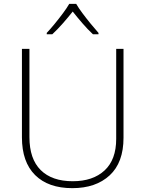

<svg xmlns="http://www.w3.org/2000/svg" viewBox="-20 -968 756 998"><path d="M622 -252Q622 -123 550 -56.5Q478 10 356 10Q231 10 162.5 -58Q94 -126 94 -254V-714H133V-255Q133 -142 191.5 -84Q250 -26 358 -26Q463 -26 523.5 -82Q584 -138 584 -246V-714H622ZM376 -948Q388 -927 408.5 -899.5Q429 -872 451.5 -844.5Q474 -817 492 -797V-790H463Q436 -815 408 -847.5Q380 -880 358 -908Q336 -880 307.5 -847.5Q279 -815 252 -790H223V-797Q242 -817 264.5 -844.5Q287 -872 307.5 -899.5Q328 -927 340 -948Z"/></svg>

Font: Noto Sans Thai ExtraLight
Style: Regular
Weight: 200
Designer: Monotype Design Team
Foundry: Monotype Imaging Inc.
Version: Version 2.001; ttfautohint (v1.8.4.7-5d5b)